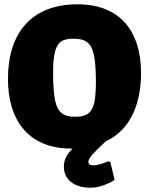

<svg xmlns="http://www.w3.org/2000/svg" viewBox="-20 -679 693 893"><path d="M408 42C419 29 440 8 471 -21C596 -79 636 -211 636 -340C636 -531 540 -659 341 -659C123 -659 17 -522 17 -312C17 -121 111 12 312 12H318C291 37 277 65 277 96C277 165 337 194 399 194C436 194 474 182 513 158L493 74L484 71C455 84 431 90 413 90C398 90 391 84 391 73C391 65 397 55 408 42ZM236 -213C230 -242 227 -284 227 -339C227 -378 227 -460 264 -486C277 -495 297 -499 323 -499C380 -499 405 -478 417 -422C423 -393 426 -352 426 -297C426 -254 423 -221 418 -198C405 -150 378 -136 330 -136C273 -136 247 -158 236 -213Z"/></svg>

Font: Luna Sans Black
Style: Regular
Weight: 900
Designer: Juan Pablo del Peral
Foundry: Huerta Tipografica
Version: Version 2.001; ttfautohint (v1.5)